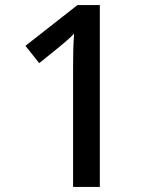

<svg xmlns="http://www.w3.org/2000/svg" viewBox="-20 -734 612 754"><path d="M372 0V-714H284L80 -554L134 -486L212 -549C236 -569 254 -584 271 -602C268 -563 267 -524 267 -474V0Z"/></svg>

Font: Noto Sans Gujarati UI Medium
Style: Regular
Weight: 500
Designer: Jelle Bosma - Monotype Design Team, Universal Thirst
Foundry: Monotype Imaging Inc.
Version: Version 2.106